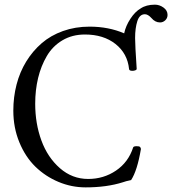

<svg xmlns="http://www.w3.org/2000/svg" viewBox="-20 -790 738 823"><path d="M347.2 13.2Q286.6 13.2 230.7 -10.3Q174.8 -33.7 131.8 -75.4Q88.9 -117.2 63 -179.9Q37.1 -242.7 37.1 -315.9Q37.1 -374 51 -427.7Q64.9 -481.4 92.5 -526.4Q120.1 -571.3 158.7 -604.7Q197.3 -638.2 250 -657Q302.7 -675.8 363.8 -675.8Q445.8 -675.8 512.2 -647Q519 -679.2 539.1 -709.7Q559.1 -740.2 583 -753.9Q606.9 -770 644 -770Q663.6 -770 680.9 -757.6Q698.2 -745.1 698.2 -726.1Q698.2 -712.4 688.5 -703.1Q678.7 -693.8 666 -693.8Q645 -693.8 628.9 -712.9Q614.3 -729 601.1 -729Q578.1 -729 568.6 -699.2Q559.1 -669.4 559.1 -627Q559.1 -596.7 565.9 -495.1Q566.4 -490.7 558.3 -488Q550.3 -485.4 542 -486.8Q533.7 -488.3 533.2 -494.1Q526.4 -561 474.9 -601.6Q423.3 -642.1 344.2 -642.1Q289.6 -642.1 247.6 -617.2Q205.6 -592.3 180.7 -549.8Q155.8 -507.3 143.3 -455.6Q130.9 -403.8 130.9 -345.2Q130.9 -260.3 157.5 -187.7Q184.1 -115.2 236.8 -69.1Q289.6 -22.9 357.9 -22.9Q424.3 -22.9 477.3 -58.8Q530.3 -94.7 550.8 -158.2Q552.7 -163.1 564.7 -163.3Q576.7 -163.6 580.1 -160.2Q584 -156.2 584 -150.9Q568.4 -58.6 542 -18.1Q518.1 -13.2 506.8 -8.8Q437.5 13.2 347.2 13.2Z"/></svg>

Font: Junicode SmCond
Style: Regular
Weight: 400
Width: 4
Designer: Peter S. Baker
Version: Version 2.206